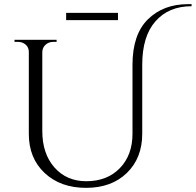

<svg xmlns="http://www.w3.org/2000/svg" viewBox="-20 -892 944 926"><path d="M887 -872Q895 -872 904 -872V-862Q794 -862 730 -789.5Q666 -717 666 -580V-247Q666 -130 592 -58Q518 14 395 14Q272 14 195.5 -57.5Q119 -129 119 -246V-641Q119 -670 93 -684Q81 -690 66 -690H50V-700H253V-690H237Q215 -690 200 -676.5Q185 -663 184 -642V-260Q184 -151 242.5 -84.5Q301 -18 396 -18Q497 -18 558 -81Q619 -144 619 -247V-579Q619 -726 693.5 -799Q768 -872 887 -872ZM299 -795V-830H549V-795Z"/></svg>

Font: Cinzel Decorative
Style: Regular
Weight: 400
Designer: Natanael Gama
Version: Version 1.002;PS 001.002;hotconv 1.0.56;makeotf.lib2.0.21325